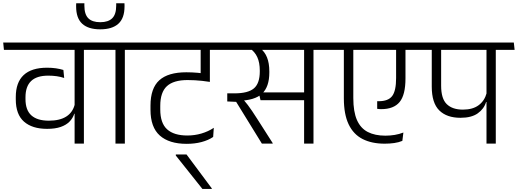

<svg xmlns="http://www.w3.org/2000/svg" viewBox="-37 -896 3231 1198"><path d="M486.5 -600.5H428.5V0H486.5ZM371.5 -585H604L599 -630.5H366.5ZM-12.5 -585H553.5L548.5 -630.5H-17ZM61.5 -276Q61.5 -182 112.8 -137Q164 -92 257 -92Q307.5 -92 341.8 -104Q376 -116 396.8 -137.2Q417.5 -158.5 426.5 -186.5H433L429.5 -245Q417 -194.5 376.5 -168.8Q336 -143 267.5 -143Q195.5 -143 158.8 -176Q122 -209 122 -278V-289Q122 -356.5 157 -390.2Q192 -424 264 -424Q292.5 -424 316.8 -420.5Q341 -417 363.5 -409.5L358.5 -459.5Q337.5 -466 311.8 -469.8Q286 -473.5 257 -473.5Q159.5 -473.5 110.5 -427.5Q61.5 -381.5 61.5 -290.5Z M742 0V-600.5H683.5V0ZM859 -585 854.5 -630.5H566L571.5 -585ZM739.5 -875.5H688Q688 -874.5 688 -867.8Q688 -861 688 -860.5Q688 -806.5 663.2 -782Q638.5 -757.5 588.5 -757.5Q538.5 -757.5 514 -782Q489.5 -806.5 489.5 -860.5Q489.5 -861 489.5 -867.5Q489.5 -874 489.5 -875.5H438.5Q438 -868.5 438 -864.2Q438 -860 438 -856Q438 -782.5 476 -747.8Q514 -713 588.5 -713Q663 -713 701.5 -747.8Q740 -782.5 740 -856Q740 -860 740 -864.2Q740 -868.5 739.5 -875.5Z M1157.5 -585H1371L1366 -630.5H1153ZM1272 -600.5H1215.5V-481H1272ZM829.5 -585H1381.5L1377 -630.5H825ZM1215 -405 1272.5 -386V-602H1215ZM1293 -41.5 1297 -98.5Q1262.5 -75.5 1220 -63Q1177.5 -50.5 1132 -50.5Q1048.5 -50.5 1005.8 -89Q963 -127.5 963 -213V-235.5Q963 -320 1004.2 -358.2Q1045.5 -396.5 1133.5 -396.5Q1156.5 -396.5 1179 -395.2Q1201.5 -394 1224.2 -391.5Q1247 -389 1272.5 -385V-431.5Q1232.5 -438.5 1196.8 -441.8Q1161 -445 1125.5 -445Q1012 -445 957 -395.2Q902 -345.5 902 -237V-211Q902 -102 960.2 -50.2Q1018.5 1.5 1127.5 1.5Q1178.5 1.5 1220.8 -9.8Q1263 -21 1293 -41.5Z M1060 68V74.5L1226 283H1284.5V279.5L1127 68Z M1919 -600.5H1860.5V0H1919ZM1803.5 -585H2036.5L2031.5 -630.5H1799ZM1984 -585 1980 -630.5H1334.5L1339.5 -585ZM1577 -319.5 1588.5 -271H1874.5V-319.5ZM1664.5 0V-3L1568.5 -153.5Q1550 -182.5 1536.2 -203Q1522.5 -223.5 1509 -241.2Q1495.5 -259 1478.5 -278.5V-301L1381 -313.5V-263L1436.5 -260.5L1597 0ZM1585.5 -596H1520Q1553 -573.5 1568.5 -539.2Q1584 -505 1584 -455V-451Q1584 -375.5 1547.2 -344.5Q1510.5 -313.5 1425.5 -313.5H1381L1415 -266.5L1449 -267Q1552.5 -269 1598 -311.5Q1643.5 -354 1643.5 -444V-450Q1643.5 -502 1629 -538Q1614.5 -574 1585.5 -596Z M2003 -585H2595.5L2591 -630.5H1998.5ZM2167.5 -284.5V-599.5H2108.5V-283Q2108.5 -182.5 2138.5 -120Q2168.5 -57.5 2225.5 -28.5Q2282.5 0.5 2363 0.5Q2394.5 0.5 2422.8 -3.5Q2451 -7.5 2473.5 -17L2480 -69Q2454.5 -59 2425.8 -54.2Q2397 -49.5 2367.5 -49.5Q2302.5 -49.5 2257.8 -72.5Q2213 -95.5 2190.2 -147.2Q2167.5 -199 2167.5 -284.5ZM2493 -407V-599.5L2434.5 -599V-409Q2434.5 -329 2410 -296.8Q2385.5 -264.5 2326 -264.5Q2325 -264.5 2321.5 -264.5Q2318 -264.5 2316.5 -264.5V-217Q2322.5 -216 2329 -215.5Q2335.5 -215 2342 -215Q2419.5 -215 2456.2 -259.2Q2493 -303.5 2493 -407Z M3056.5 -600.5H2998.5V0H3056.5ZM2941 -585H3174L3169 -630.5H2936.5ZM2562 -585H3136L3131 -630.5H2557.5ZM2836.5 -161Q2905 -161 2944 -188.8Q2983 -216.5 2996 -259.5H3003L2999.5 -315.5Q2986.5 -267 2949.5 -239.5Q2912.5 -212 2851 -212Q2786 -212 2750.8 -246Q2715.5 -280 2715.5 -361V-600H2657V-355.5Q2657 -253.5 2703.8 -207.2Q2750.5 -161 2836.5 -161Z"/></svg>

Font: Anek Devanagari Light
Style: Regular
Weight: 300
Designer: Kailash Malviya (Devanagari) & Yesha Goshar (Latin)
Foundry: Ek Type
Version: Version 1.003